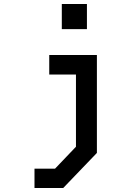

<svg xmlns="http://www.w3.org/2000/svg" viewBox="-20 -833 640 963"><path d="M227 -557H466V-66L297 110H153V13H256L361 -97V-459H227ZM290 -687V-813H416V-687Z"/></svg>

Font: Kode Mono SemiBold
Style: Regular
Weight: 600
Monospace: yes
Designer: Isa Ozler
Foundry: Kadena LLC
Version: Version 1.206;gftools[0.9.28]